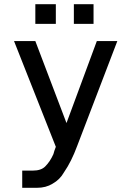

<svg xmlns="http://www.w3.org/2000/svg" viewBox="-20 -895 618 915"><path d="M148.4 -875H246.1V-781.2H148.4ZM332 -875H425.8V-781.2H332ZM347.7 -199.2Q320.3 -125 285.2 -74.2Q265.6 -39.1 230.5 -19.5Q199.2 0 156.2 0H85.9V-82H136.7Q175.8 -82 195.3 -101.6Q218.8 -125 234.4 -160.2Q238.3 -175.8 246.1 -195.3L46.9 -699.2H148.4L296.9 -308.6L441.4 -699.2H539.1Z"/></svg>

Font: 和音 by 宁静之雨，公众号njzyshare
Style: Regular
Weight: 400
Designer: Steve Matteson
Foundry: Ascender Corporation
Version: Version 6.00;June 8, 2018;FontCreator 11.0.0.2388 32-bit